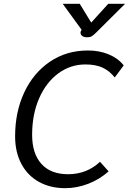

<svg xmlns="http://www.w3.org/2000/svg" viewBox="-20 -974 674 1004"><path d="M59 -261Q59 -388 106.5 -490Q154 -592 240.5 -651Q327 -710 440 -710Q500 -710 549 -689.5Q598 -669 627 -632L580 -569Q553 -603 517 -620Q481 -637 427 -637Q348 -637 284.5 -590Q221 -543 184.5 -459.5Q148 -376 148 -269Q148 -171 196.5 -117Q245 -63 336 -63Q434 -63 503 -128L548 -78Q501 -36 441.5 -13Q382 10 321 10Q243 10 183.5 -23Q124 -56 91.5 -117.5Q59 -179 59 -261ZM401 -803Q401 -809 404 -813L407 -818L308 -954H397L457 -856L546 -954H634L481 -802Q468 -789 459 -784Q450 -779 436 -779Q419 -779 410 -786Q401 -793 401 -803Z"/></svg>

Font: Niramit
Style: Italic
Weight: 400
Italic angle: -10°
Version: Version 1.000; ttfautohint (v1.6)